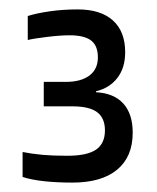

<svg xmlns="http://www.w3.org/2000/svg" viewBox="-20 -653 333 408"><path d="M246 -542Q246 -509 229.5 -487.5Q213 -466 184 -459V-457Q222 -455 242 -433Q262 -411 262 -371Q262 -320 229 -292.5Q196 -265 134 -265Q100 -265 73 -268Q46 -271 28 -277V-330Q48 -326 70 -324Q92 -322 123 -322Q165 -322 184 -335Q203 -348 203 -376Q203 -402 186.5 -414.5Q170 -427 134 -427H73V-479H120Q152 -479 170 -492.5Q188 -506 188 -531Q188 -556 173.5 -567Q159 -578 128 -578Q108 -578 79.5 -574.5Q51 -571 39 -568V-619Q58 -625 86 -629Q114 -633 145 -633Q194 -633 220 -609.5Q246 -586 246 -542Z"/></svg>

Font: Blinker
Style: Regular
Weight: 400
Designer: Juergen Huber
Foundry: supertype
Version: Version 1.017;hotconv 1.0.117;makeotfexe 2.5.65602